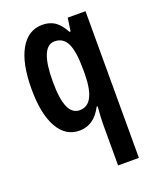

<svg xmlns="http://www.w3.org/2000/svg" viewBox="-147 -638 779 963"><g transform="rotate(-20 243.0 -156.5)"><path d="M314 24Q314 8 315 -16Q316 -40 319 -74H314Q271 10 193 10Q119 10 78 -62.5Q37 -135 37 -268Q37 -406 79.5 -479.5Q122 -553 197 -553Q236 -553 263.5 -534.5Q291 -516 314 -473H320L330 -543H425V240H314ZM229 -86Q313 -86 314 -249V-274Q314 -368 293.5 -411Q273 -454 227 -454Q150 -454 150 -267Q150 -174 169.5 -130Q189 -86 229 -86Z"/></g></svg>

Font: Noto Sans Sinhala ExtraCondensed SemiBold
Style: Regular
Weight: 600
Width: 2
Designer: Jelle Bosma - Monotype Design Team
Foundry: Monotype Imaging Inc.
Version: Version 2.006; ttfautohint (v1.8.4.7-5d5b)